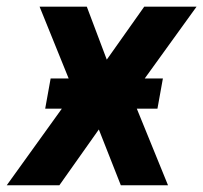

<svg xmlns="http://www.w3.org/2000/svg" viewBox="-60 -548 602 568"><path d="M421.9 -315.9H368.2L521.5 -528.3H366.7L255.9 -371.6L196.8 -528.3H57.1L143.1 -315.9H89.8L73.7 -226.6H123L-40 0H115.7L232.4 -165L297.4 0H437L344.7 -226.6H405.8Z"/></svg>

Font: Roboto
Style: Bold Italic
Weight: 700
Italic angle: -12°
Designer: Google
Version: Version 2.137; 2017